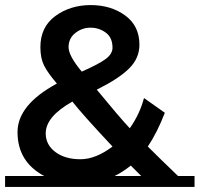

<svg xmlns="http://www.w3.org/2000/svg" viewBox="-20 -736 786 756"><path d="M746 -43V0H0V-43H154Q49 -99 49 -216Q49 -323 204 -407Q168 -449 153.5 -478Q139 -507 139 -550Q139 -630 198 -673Q257 -716 337 -716Q417 -716 473 -675Q529 -634 529 -560Q529 -506 487.5 -465.5Q446 -425 361 -383Q454 -270 491 -231Q530 -286 547 -350L629 -292Q599 -214 562 -159Q609 -112 681 -43ZM423 -159Q302 -288 265 -336Q160 -277 160 -211Q160 -166 198 -137.5Q236 -109 296.5 -109Q357 -109 423 -159ZM302 -454Q370 -484 396.5 -504Q423 -524 423 -548Q423 -588 396.5 -607.5Q370 -627 336.5 -627Q303 -627 276.5 -606Q250 -585 250 -550.5Q250 -516 302 -454ZM495 -84Q461 -57 431 -43H536Z"/></svg>

Font: Montserrat Subrayada
Style: Regular
Weight: 400
Designer: Julieta Ulanovsky
Foundry: Julieta Ulanovsky
Version: Version 2.001